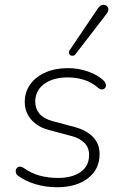

<svg xmlns="http://www.w3.org/2000/svg" viewBox="-20 -778 515 806"><path d="M220 8Q171 8 128.5 -5Q86 -18 56 -40Q49 -45 47 -52Q45 -59 46.5 -65Q48 -71 53 -75Q58 -79 65 -78.5Q72 -78 81 -72Q112 -50 147.5 -40.5Q183 -31 223 -31Q283 -31 318.5 -56Q354 -81 354 -128Q354 -158 334.5 -178Q315 -198 280 -207L183 -233Q138 -245 111 -276Q84 -307 84 -350Q84 -392 107 -424Q130 -456 171 -474Q212 -492 265 -492Q309 -492 349 -478Q389 -464 414 -441Q421 -434 423.5 -427Q426 -420 424 -414Q422 -408 417 -405Q412 -402 405.5 -402.5Q399 -403 391 -410Q366 -432 334 -442.5Q302 -453 264 -453Q203 -453 165.5 -425.5Q128 -398 128 -351Q128 -322 145.5 -301Q163 -280 199 -270L296 -244Q343 -231 370.5 -203Q398 -175 398 -131Q398 -67 349 -29.5Q300 8 220 8ZM298 -552Q293 -545 286.5 -544Q280 -543 275.5 -546Q271 -549 269.5 -555Q268 -561 273 -568L391 -743Q398 -753 405.5 -756Q413 -759 419.5 -757.5Q426 -756 430.5 -750.5Q435 -745 435 -737.5Q435 -730 429 -722Z"/></svg>

Font: Nunito ExtraLight ExtraLight
Style: Italic
Weight: 250
Italic angle: -9°
Version: Version 3.602